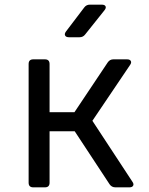

<svg xmlns="http://www.w3.org/2000/svg" viewBox="-20 -805 640 825"><path d="M123 0Q103 0 103 -20V-530Q103 -550 123 -550H173Q193 -550 193 -530V-323H300L443 -537Q452 -550 467 -550H526Q538 -550 542 -543Q546 -536 539 -526L377 -286L549 -24Q556 -14 552 -7Q548 0 536 0H476Q460 0 451 -13L301 -241H193V-20Q193 0 173 0ZM276 -645Q264 -645 260 -652Q256 -659 263 -669L342 -773Q351 -785 366 -785H417Q430 -785 433.5 -778Q437 -771 429 -761L346 -657Q337 -645 322 -645Z"/></svg>

Font: Pitagon Sans Mono
Style: Regular
Weight: 400
Monospace: yes
Designer: Travis Tran
Foundry: Pitagon
Version: Version 1.001;gftools[0.9.26]